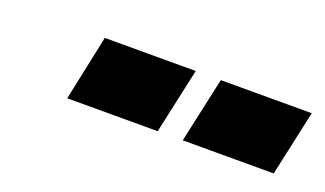

<svg xmlns="http://www.w3.org/2000/svg" viewBox="-32 -846 621 367"><g transform="rotate(20 279.0 -662.5)"><path d="M109 -596 137 -729H322L293 -596ZM344 -596 373 -729H558L529 -596Z"/></g></svg>

Font: Hubot Sans Condensed ExtraLight Black
Style: Italic
Weight: 900
Italic angle: -12.0243°
Version: Version 2.000